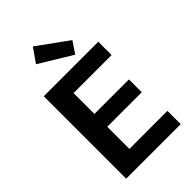

<svg xmlns="http://www.w3.org/2000/svg" viewBox="-280 -1056 1153 1153"><g transform="rotate(-45 296.5 -479.0)"><path d="M74 0V-700H537V-587H214V-410H507V-301H214V-113H537V0ZM384 -743 177 -869 239 -958 434 -817Z"/></g></svg>

Font: DM Sans 9pt ExtraBold
Style: Regular
Weight: 800
Version: Version 4.004;gftools[0.9.30]